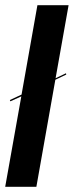

<svg xmlns="http://www.w3.org/2000/svg" viewBox="-44 -719 284 739"><path d="M38 -348 -4 -329 -6 -334 39 -355 100 -699H220L170 -418L210 -437L211 -432L169 -412L96 0H-24Z"/></svg>

Font: Moniqa Black Ita Display
Style: Italic
Weight: 900
Italic angle: -10°
Designer: Rajesh Rajput
Foundry: Rajesh Rajput
Version: Version 1.000